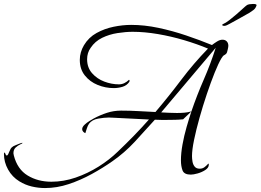

<svg xmlns="http://www.w3.org/2000/svg" viewBox="-60 -828 1319 972"><path d="M168 124Q134 124 100.5 116Q67 108 38 90Q2 68 -19 30.5Q-40 -7 -40 -48Q-40 -55 -37 -56Q-34 -54 -32 -47.5Q-30 -41 -26 -41Q-21 -41 -18 -48.5Q-15 -56 -14 -58Q-9 -69 -6 -75Q-3 -81 8 -88Q12 -90 21.5 -94Q31 -98 40.5 -101.5Q50 -105 53 -105Q54 -105 54 -104Q54 -102 42.5 -97Q31 -92 19.5 -81.5Q8 -71 8 -52Q8 -49 10 -41Q28 29 80 60.5Q132 92 200 92Q262 92 323 71Q384 50 439 15.5Q494 -19 537 -61Q578 -100 617.5 -140.5Q657 -181 694 -223L515 -232Q509 -232 503 -232.5Q497 -233 491 -233Q468 -233 437 -227.5Q406 -222 391 -202Q384 -192 380 -179Q376 -166 372 -154Q366 -156 361 -161.5Q356 -167 356 -174Q356 -185 367.5 -196Q379 -207 393 -215.5Q407 -224 416 -229Q448 -246 482 -257Q516 -268 553 -268Q597 -268 640.5 -265.5Q684 -263 727 -261Q795 -341 857.5 -424Q920 -507 993 -582Q938 -605 872.5 -624.5Q807 -644 739.5 -655.5Q672 -667 612 -667Q576 -667 534.5 -660.5Q493 -654 457 -636.5Q421 -619 399 -586Q381 -561 381 -528Q381 -486 406 -457.5Q431 -429 468 -415Q505 -401 542 -401Q557 -401 570 -407.5Q583 -414 593 -424Q596 -423 596 -420Q596 -419 595.5 -417.5Q595 -416 595 -414Q582 -395 560 -388.5Q538 -382 516 -382Q474 -382 434.5 -398Q395 -414 369.5 -446Q344 -478 344 -525Q344 -545 349.5 -563.5Q355 -582 365 -599Q389 -639 429 -661Q469 -683 515 -692.5Q561 -702 604 -702Q671 -702 742 -687Q813 -672 882.5 -648.5Q952 -625 1013 -600Q1023 -608 1038 -617.5Q1053 -627 1066 -627Q1080 -627 1088 -618.5Q1096 -610 1096 -596Q1096 -592 1095 -587.5Q1094 -583 1093 -578Q1090 -561 1085 -556Q1080 -551 1074.5 -548.5Q1069 -546 1061 -533Q1046 -508 1026.5 -459.5Q1007 -411 987 -351.5Q967 -292 950 -231.5Q933 -171 922.5 -120Q912 -69 912 -38Q912 -25 914.5 -10Q917 5 925.5 15.5Q934 26 951 26Q965 26 975 18.5Q985 11 994 1Q997 -1 997 4V6Q997 21 979.5 32.5Q962 44 940.5 50Q919 56 906 56Q872 56 864 34.5Q856 13 856 -16Q856 -53 864 -97Q872 -141 884.5 -184.5Q897 -228 909 -264L867 -224Q847 -222 827 -221.5Q807 -221 787 -221Q771 -221 755.5 -221Q740 -221 724 -222Q674 -166 622 -110Q570 -54 508 -11Q461 22 404.5 53Q348 84 288 104Q228 124 168 124ZM836 -256Q855 -256 873 -257.5Q891 -259 909 -264Q937 -346 971.5 -425Q1006 -504 1032 -586L756 -259Q776 -258 796 -257Q816 -256 836 -256ZM1075 -697Q1070 -697 1066 -699.5Q1062 -702 1069 -706Q1083 -712 1101 -726Q1119 -740 1137.5 -756Q1156 -772 1170 -785Q1184 -798 1190 -802Q1194 -805 1203 -806.5Q1212 -808 1221 -808Q1239 -808 1239 -802Q1238 -797 1233 -788Q1228 -779 1204 -764Q1202 -763 1184.5 -753Q1167 -743 1144.5 -730.5Q1122 -718 1103.5 -708Q1085 -698 1082 -698Q1080 -697 1075 -697Z"/></svg>

Font: Beau Rivage
Style: Regular
Weight: 400
Designer: Robert E. Leuschke
Foundry: Robert E. Leuschke
Version: Version 1.010; ttfautohint (v1.8.3)